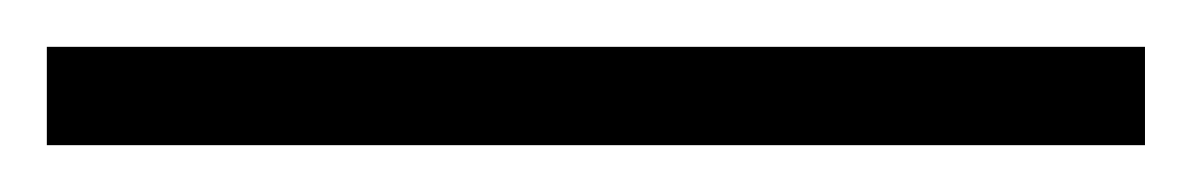

<svg xmlns="http://www.w3.org/2000/svg" viewBox="-25 63 509 82"><path d="M-5 125V83H464V125Z"/></svg>

Font: Noto Serif Kannada Light
Style: Regular
Weight: 300
Version: Version 2.003